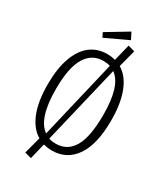

<svg xmlns="http://www.w3.org/2000/svg" viewBox="-243 -998 1056 1219"><g transform="rotate(30 285.0 -388.5)"><path d="M517 -342Q517 -168 455.5 -78.5Q394 11 285 11Q255 11 223 3L195 119L146 106L179 -17Q119 -52 86 -133.5Q53 -215 53 -341Q53 -457 82 -537Q111 -617 163 -656.5Q215 -696 285 -696Q316 -696 345 -688L375 -810L424 -796L391 -669Q451 -634 484 -551.5Q517 -469 517 -342ZM200 -65 336 -639Q314 -646 285 -646Q203 -646 158 -572Q113 -498 113 -341Q113 -126 200 -65ZM456 -349Q456 -562 371 -621L234 -47Q255 -39 285 -39Q369 -39 412.5 -113Q456 -187 456 -349ZM346 -896 371 -847 206 -770 190 -802Z"/></g></svg>

Font: Fira Sans Extra Condensed Light
Style: Regular
Weight: 300
Width: 1
Designer: Carrois Corporate & Edenspiekermann AG
Foundry: Carrois Corporate GbR & Edenspiekermann AG
Version: Version 4.203